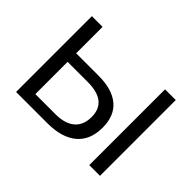

<svg xmlns="http://www.w3.org/2000/svg" viewBox="-130 -977 1254 1254"><g transform="rotate(45 496.5 -350.0)"><path d="M607.5 -400C563.2 -437.3 499.3 -456 416 -456H208V-700H109V0H398C486.7 0 554.8 -20 602.5 -60C650.2 -100 674 -158.3 674 -235C674 -307.7 651.8 -362.7 607.5 -400ZM527.5 -118.5C496.5 -92.2 452 -79 394 -79H208V-377H394C514 -377 574 -329 574 -233C574 -183 558.5 -144.8 527.5 -118.5ZM785 -700V0H884V-700Z"/></g></svg>

Font: Rookery
Style: Regular
Weight: 400
Designer: Ryan Kimball / Julieta Ulanovsky
Foundry: Motorola Mobility LLC.
Version: Version 1.0